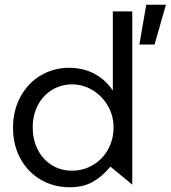

<svg xmlns="http://www.w3.org/2000/svg" viewBox="-20 -780 720 810"><path d="M538 -732H456V-398Q425 -444 378 -469Q331 -494 271 -494Q207 -494 153 -462.5Q99 -431 67 -373Q35 -315 35 -241Q35 -167 67 -109.5Q99 -52 153.5 -21Q208 10 274 10Q330 10 370 -12Q410 -34 446 -77L538 -1ZM118 -242Q118 -295 140 -336.5Q162 -378 200 -401Q238 -424 284 -424Q330 -424 370 -400Q410 -376 434.5 -334.5Q459 -293 459 -242Q459 -191 435.5 -149Q412 -107 371.5 -83.5Q331 -60 284 -60Q234 -60 196 -85Q158 -110 138 -151.5Q118 -193 118 -242ZM680 -760H597L568 -592H632Z"/></svg>

Font: Geom Light
Style: Regular
Weight: 300
Version: Version 1.102